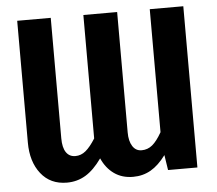

<svg xmlns="http://www.w3.org/2000/svg" viewBox="-51 -748 929 821"><g transform="rotate(-5 413.5 -338.0)"><path d="M765 -692V0H639L629 -65Q598 -23 564 -3.5Q530 16 488 16Q441 16 407 -8Q373 -32 354 -75Q320 -27 284 -5.5Q248 16 204 16Q133 16 92.5 -35.5Q52 -87 52 -169V-692H196V-175Q196 -135 210 -114.5Q224 -94 250 -94Q274 -94 294 -110.5Q314 -127 336 -162V-169V-692H481V-175Q481 -138 495 -116Q509 -94 534 -94Q560 -94 580 -110.5Q600 -127 621 -164V-692Z"/></g></svg>

Font: Fira Sans Condensed SemiBold
Style: Regular
Weight: 600
Width: 3
Designer: bBox Type GmbH & Carrois Corporate GbR & Edenspiekermann AG
Foundry: bBox Type GmbH & Carrois Corporate GbR & Edenspiekermann AG
Version: Version 4.301